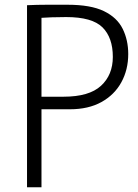

<svg xmlns="http://www.w3.org/2000/svg" viewBox="-20 -790 583 810"><path d="M94 0V-768Q135 -770 178 -770Q221 -770 265 -770Q363 -770 418.5 -743Q474 -716 497.5 -668.5Q521 -621 521 -562Q521 -496 492 -443Q463 -390 408 -359.5Q353 -329 275 -329H123V-382H248Q356 -382 406 -428Q456 -474 456 -550Q456 -631 412.5 -674.5Q369 -718 259 -718Q229 -718 198 -717Q167 -716 139 -714L155 -730V0Z"/></svg>

Font: Yaldevi Light
Style: Regular
Weight: 300
Designer: Sol Matas, Rajitha Manaperi, Kosala Senevirathne
Foundry: Mooniak
Version: Version 1.100